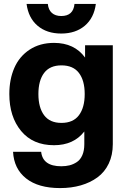

<svg xmlns="http://www.w3.org/2000/svg" viewBox="-20 -752 648 984"><path d="M288.1 211.9Q176.3 211.9 113.8 162.4Q51.3 112.8 46.9 25.9H190.9Q199.2 100.1 293.9 100.1Q317.4 100.1 336.7 95.2Q356 90.3 373.8 78.6Q391.6 66.9 401.9 43.5Q412.1 20 412.1 -13.2V-78.1Q357.4 -7.8 256.8 -7.8Q148.4 -7.8 88.1 -80.8Q27.8 -153.8 27.8 -270Q27.8 -345.2 53.5 -404.1Q79.1 -462.9 131.8 -497.6Q184.6 -532.2 256.8 -532.2Q361.3 -532.2 416 -457V-520H558.1V-13.2Q558.1 42.5 537.4 86.2Q516.6 129.9 479.5 157Q442.4 184.1 394 198Q345.7 211.9 288.1 211.9ZM116.2 -731.9H225.1Q228 -701.7 245.8 -685.8Q263.7 -669.9 293.9 -669.9Q356 -669.9 361.8 -731.9H471.2Q461.9 -660.2 414.6 -620.1Q367.2 -580.1 293.9 -580.1Q219.7 -580.1 172.6 -620.1Q125.5 -660.2 116.2 -731.9ZM294.9 -122.1Q355 -122.1 384.5 -161.4Q414.1 -200.7 414.1 -270Q414.1 -339.4 384.5 -378.2Q355 -417 294.9 -417Q235.4 -417 206.1 -378.2Q176.8 -339.4 176.8 -270Q176.8 -200.7 206.1 -161.4Q235.4 -122.1 294.9 -122.1Z"/></svg>

Font: Aspekta 400
Style: Bold
Weight: 700
Designer: Ivo Dolenc
Version: Version 2.000